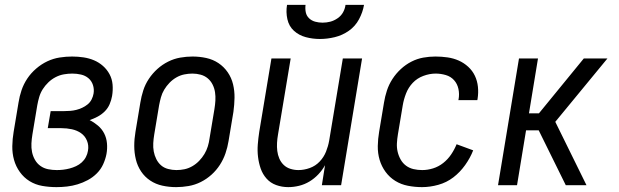

<svg xmlns="http://www.w3.org/2000/svg" viewBox="-20 -760 2540 788"><path d="M212 8Q182 8 153.5 3Q125 -2 101.5 -16.5Q78 -31 61.5 -54Q45 -77 37.5 -104Q30 -131 30.5 -160.5Q31 -190 36 -219L56 -339Q60 -365 68.5 -390Q77 -415 92 -437.5Q107 -460 128.5 -478.5Q150 -497 174.5 -508.5Q199 -520 225 -524Q251 -528 276 -528Q300 -528 323 -524.5Q346 -521 366 -512.5Q386 -504 402.5 -489.5Q419 -475 429.5 -455.5Q440 -436 442 -413Q444 -390 440 -366Q437 -349 430 -332.5Q423 -316 410 -303Q397 -290 381 -281.5Q365 -273 348 -267Q366 -258 382 -244.5Q398 -231 407.5 -212.5Q417 -194 419 -172Q421 -150 417 -128Q413 -107 403.5 -86Q394 -65 377.5 -48.5Q361 -32 340.5 -21Q320 -10 298.5 -3.5Q277 3 255 5.5Q233 8 212 8ZM213 -62Q226 -62 239 -63.5Q252 -65 265.5 -68.5Q279 -72 292 -78Q305 -84 315.5 -93.5Q326 -103 332.5 -115.5Q339 -128 341 -141Q345 -163 337 -182.5Q329 -202 312.5 -213.5Q296 -225 275 -229.5Q254 -234 232 -234H176L188 -304H244Q256 -304 268.5 -305Q281 -306 293 -309Q305 -312 317 -317.5Q329 -323 339.5 -331.5Q350 -340 356 -352Q362 -364 364 -376Q367 -394 361.5 -411Q356 -428 343 -439Q330 -450 312.5 -454Q295 -458 277 -458Q260 -458 242.5 -455Q225 -452 208.5 -443.5Q192 -435 178.5 -422Q165 -409 155.5 -394Q146 -379 141 -362Q136 -345 133 -328L113 -208Q110 -190 109 -171.5Q108 -153 111.5 -136Q115 -119 123.5 -104Q132 -89 146 -79Q160 -69 177.5 -65.5Q195 -62 213 -62Z M703 8Q674 8 646.5 2Q619 -4 596.5 -19Q574 -34 559 -56.5Q544 -79 537.5 -106Q531 -133 531 -161.5Q531 -190 536 -219L556 -339Q560 -364 568 -389Q576 -414 591 -436.5Q606 -459 626 -477Q646 -495 670 -507Q694 -519 719.5 -523.5Q745 -528 770 -528Q799 -528 826.5 -522Q854 -516 876.5 -501Q899 -486 914.5 -463.5Q930 -441 936.5 -414Q943 -387 942.5 -358.5Q942 -330 938 -301L918 -181Q914 -156 905.5 -131Q897 -106 882.5 -83.5Q868 -61 848 -43Q828 -25 804 -13Q780 -1 754 3.5Q728 8 703 8ZM704 -62Q721 -62 737.5 -65.5Q754 -69 769.5 -78Q785 -87 797.5 -100Q810 -113 819 -128Q828 -143 833 -159.5Q838 -176 840 -192L860 -312Q863 -330 864 -347.5Q865 -365 862.5 -381.5Q860 -398 852.5 -413Q845 -428 832.5 -438.5Q820 -449 803.5 -453.5Q787 -458 770 -458Q753 -458 736 -454.5Q719 -451 703.5 -442Q688 -433 675.5 -420Q663 -407 654 -392Q645 -377 640.5 -360.5Q636 -344 633 -328L613 -208Q610 -190 609 -172.5Q608 -155 611 -138.5Q614 -122 621.5 -107Q629 -92 641 -81.5Q653 -71 670 -66.5Q687 -62 704 -62Z M1163 8Q1137 8 1113.5 -0.5Q1090 -9 1074 -27Q1058 -45 1050 -68Q1042 -91 1039 -116Q1036 -141 1038 -167Q1040 -193 1044 -219L1094 -520H1173L1121 -208Q1118 -191 1117 -174Q1116 -157 1118 -140.5Q1120 -124 1126.5 -109Q1133 -94 1144.5 -83Q1156 -72 1172 -67Q1188 -62 1205 -62Q1228 -62 1251.5 -70.5Q1275 -79 1292 -97Q1309 -115 1318 -137.5Q1327 -160 1331 -183L1387 -520H1466L1380 0H1301L1314 -82Q1303 -62 1286.5 -44.5Q1270 -27 1250 -15Q1230 -3 1207.5 2.5Q1185 8 1163 8ZM1293 -600Q1263 -600 1235 -607.5Q1207 -615 1186.5 -633.5Q1166 -652 1159.5 -681Q1153 -710 1158 -740H1234Q1232 -724 1235 -709.5Q1238 -695 1248.5 -685Q1259 -675 1273.5 -671Q1288 -667 1304 -667Q1320 -667 1335.5 -671Q1351 -675 1365.5 -685Q1380 -695 1388 -709.5Q1396 -724 1398 -740H1474Q1469 -710 1453.5 -681Q1438 -652 1411.5 -633.5Q1385 -615 1354 -607.5Q1323 -600 1293 -600Z M1712 8Q1683 8 1654.5 2.5Q1626 -3 1602.5 -17.5Q1579 -32 1562.5 -54.5Q1546 -77 1538 -104Q1530 -131 1530.5 -160.5Q1531 -190 1536 -219L1556 -339Q1560 -364 1568 -388.5Q1576 -413 1590.5 -435.5Q1605 -458 1625 -476.5Q1645 -495 1668.5 -507Q1692 -519 1717 -523.5Q1742 -528 1767 -528Q1792 -528 1816.5 -524.5Q1841 -521 1862.5 -511.5Q1884 -502 1901.5 -486Q1919 -470 1929 -449Q1939 -428 1941.5 -403.5Q1944 -379 1940 -354L1939 -349H1861L1862 -352Q1866 -374 1861.5 -395Q1857 -416 1843.5 -431Q1830 -446 1809.5 -452Q1789 -458 1768 -458Q1743 -458 1717.5 -448.5Q1692 -439 1674 -420Q1656 -401 1646.5 -376.5Q1637 -352 1633 -328L1613 -208Q1610 -190 1609 -172Q1608 -154 1612 -137Q1616 -120 1624.5 -105Q1633 -90 1646.5 -80Q1660 -70 1677 -66Q1694 -62 1713 -62Q1735 -62 1757.5 -69Q1780 -76 1799 -91Q1818 -106 1831.5 -126Q1845 -146 1854 -168L1922 -143Q1910 -112 1889 -82.5Q1868 -53 1840.5 -32Q1813 -11 1779 -1.5Q1745 8 1712 8Z M2024 0 2110 -520H2188L2151 -295H2192L2376 -520H2473L2259 -260L2387 0H2302L2191 -225H2139L2102 0Z"/></svg>

Font: Iosevka SS18
Style: Italic
Weight: 400
Italic angle: -9°
Monospace: yes
Designer: Belleve Invis
Foundry: Belleve Invis
Version: Version 25.1.1; ttfautohint (v1.8.4)